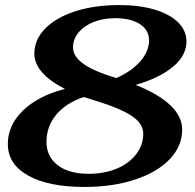

<svg xmlns="http://www.w3.org/2000/svg" viewBox="-20 -730 771 760"><path d="M701 -217Q701 -151 651.5 -99.5Q602 -48 514 -19Q426 10 314 10Q172 10 91.5 -35Q11 -80 11 -160Q11 -235 71.5 -293Q132 -351 237 -378Q116 -440 116 -518Q116 -573 159 -617Q202 -661 278.5 -685.5Q355 -710 452 -710Q532 -710 592 -692Q652 -674 685 -641.5Q718 -609 718 -566Q718 -510 664.5 -465.5Q611 -421 517 -394Q701 -320 701 -217ZM269 -542Q269 -507 310 -477.5Q351 -448 440 -421Q500 -447 535 -487Q570 -527 570 -570Q570 -611 534 -634.5Q498 -658 435 -658Q389 -658 351 -643Q313 -628 291 -601.5Q269 -575 269 -542ZM547 -201Q547 -240 502.5 -270.5Q458 -301 353 -333L312 -346Q242 -323 203 -276.5Q164 -230 164 -169Q164 -110 208.5 -76Q253 -42 331 -42Q393 -42 442 -62.5Q491 -83 519 -119.5Q547 -156 547 -201Z"/></svg>

Font: Fahkwang SemiBold
Style: Italic
Weight: 600
Italic angle: -10°
Version: Version 1.000; ttfautohint (v1.6)